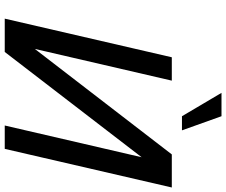

<svg xmlns="http://www.w3.org/2000/svg" viewBox="-94 -884 977 830"><g transform="rotate(90 395.0 -468.5)"><path d="M60.1 0 227.1 -722.2H328.1L190.9 -129.9L647 -722.2H790L623 0H522L659.2 -591.8L204.1 0ZM543 -766.1H481.9L380.9 -937H481.9Z"/></g></svg>

Font: Perun
Style: Italic
Weight: 400
Italic angle: -12°
Foundry: Stefan Peev, Context Ltd
Version: Version 001.000